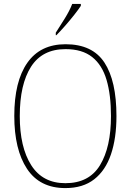

<svg xmlns="http://www.w3.org/2000/svg" viewBox="-20 -951 669 981"><path d="M314 10Q183 10 118 -88.5Q53 -187 53 -359Q53 -535 119.5 -630Q186 -725 315 -725Q452 -725 513.5 -631.5Q575 -538 575 -358Q575 -245 547 -162.5Q519 -80 461.5 -35Q404 10 314 10ZM314 -15Q435 -15 491 -107Q547 -199 547 -358Q547 -466 524.5 -542.5Q502 -619 451 -659.5Q400 -700 315 -700Q196 -700 138.5 -610Q81 -520 81 -358Q81 -199 139.5 -107Q198 -15 314 -15ZM265 -784Q287 -818 311.5 -857.5Q336 -897 349 -931H393V-921Q382 -904 360 -876Q338 -848 313 -819.5Q288 -791 268 -771H265Z"/></svg>

Font: Noto Serif Hebrew SemiCondensed Thin
Style: Regular
Weight: 100
Width: 4
Designer: Monotype Design Team
Foundry: Monotype Imaging Inc.
Version: Version 2.004; ttfautohint (v1.8.4.7-5d5b)